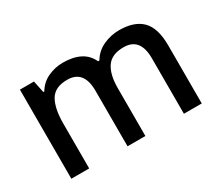

<svg xmlns="http://www.w3.org/2000/svg" viewBox="-101 -777 1153 1006"><g transform="rotate(-30 475.5 -274.5)"><path d="M688 -549Q780 -549 826 -502.5Q872 -456 872 -351V0H764V-336Q764 -460 664 -460Q592 -460 561.5 -416Q531 -372 531 -289V0H423V-336Q423 -460 323 -460Q248 -460 219.5 -411.5Q191 -363 191 -271V0H83V-539H168L183 -467H189Q214 -509 257 -529Q300 -549 348 -549Q409 -549 450.5 -528Q492 -507 512 -463H520Q546 -507 592 -528Q638 -549 688 -549Z"/></g></svg>

Font: Noto Sans Adlam Medium
Style: Regular
Weight: 500
Version: Version 3.001